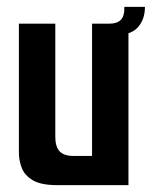

<svg xmlns="http://www.w3.org/2000/svg" viewBox="-20 -539 442 559"><path d="M146 0Q99 0 75 -14.5Q51 -29 43 -51Q35 -73 35 -95V-470H141V-141Q141 -112 153.5 -98.5Q166 -85 194 -85H248V-470H354V0ZM302 -435 297 -470Q321 -470 332 -481.5Q343 -493 342 -519H402Q402 -482 380.5 -458.5Q359 -435 302 -435Z"/></svg>

Font: Smooch Sans Thin
Style: Bold
Weight: 700
Version: Version 1.010